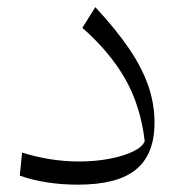

<svg xmlns="http://www.w3.org/2000/svg" viewBox="-20 -501 517 526"><path d="M403.3 -165Q403.3 -215.8 386.7 -264.6Q370.1 -313.5 334.5 -366.5Q298.8 -419.4 241.2 -481.4L205.6 -424.8Q281.7 -357.9 323.5 -283.9Q365.2 -210 376.5 -114.3Q370.1 -98.1 344 -85.7Q317.9 -73.2 279.3 -65.9Q240.7 -58.6 196.3 -58.6Q157.7 -58.6 118.7 -64.7Q79.6 -70.8 40.5 -83L34.2 -20Q67.4 -7.8 108.2 -1.5Q148.9 4.9 192.9 4.9Q246.6 4.9 286.1 -5.1Q325.7 -15.1 351.6 -35.9Q377.4 -56.6 390.4 -88.9Q403.3 -121.1 403.3 -165Z"/></svg>

Font: Pinar-VF
Style: Regular
Weight: 300
Designer: Amin Abedi
Version: Version 3.0